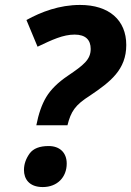

<svg xmlns="http://www.w3.org/2000/svg" viewBox="-20 -744 531 777"><path d="M253 -237C267 -293 284 -319 344 -357C427 -413 491 -462 491 -562C491 -663 421 -724 304 -724C220 -724 147 -696 87 -663L132 -555C191 -583 235 -604 282 -604C327 -604 347 -582 347 -546C347 -503 319 -481 254 -437C214 -410 185 -381 167 -351C149 -321 136 -283 127 -237ZM153 13C212 13 250 -27 250 -82C250 -127 221 -153 177 -153C140 -153 115 -143 100 -123C85 -102 77 -80 77 -56C77 -21 97 13 153 13Z"/></svg>

Font: BC Sans
Style: Bold Italic
Weight: 700
Italic angle: -12°
Designer: Monotype Design Team
Province of B.C.
Foundry: Monotype Imaging Inc.
Version: Version 2.000;GOOG;noto-source:20170915:90ef993387c0